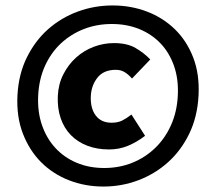

<svg xmlns="http://www.w3.org/2000/svg" viewBox="-20 -676 792 704"><path d="M44 -326Q48 -404 78.5 -465.5Q109 -527 156.5 -569Q204 -611 265 -633.5Q326 -656 393 -656Q460 -656 519 -633.5Q578 -611 621.5 -568.5Q665 -526 688.5 -465Q712 -404 708 -326Q704 -248 674 -186Q644 -124 596 -81Q548 -38 487 -15Q426 8 359 8Q292 8 233 -15Q174 -38 131 -81Q88 -124 64 -186Q40 -248 44 -326ZM120 -326Q117 -266 134 -217Q151 -168 183.5 -133Q216 -98 261.5 -79Q307 -60 362 -60Q417 -60 464.5 -79Q512 -98 548.5 -133Q585 -168 607 -217Q629 -266 632 -326Q635 -386 618 -434.5Q601 -483 568.5 -517Q536 -551 490.5 -569.5Q445 -588 390 -588Q335 -588 287.5 -569.5Q240 -551 203.5 -517Q167 -483 145 -434.5Q123 -386 120 -326ZM192 -324Q194 -368 212.5 -404Q231 -440 259.5 -465.5Q288 -491 324 -504.5Q360 -518 398 -518Q446 -518 477 -500Q508 -482 531 -458L464 -388Q451 -403 437 -411.5Q423 -420 405 -420Q360 -420 337.5 -391.5Q315 -363 313 -324Q311 -279 331 -252.5Q351 -226 389 -226Q412 -226 428 -234Q444 -242 462 -256L512 -178Q482 -155 449.5 -141.5Q417 -128 380 -128Q336 -128 300.5 -141.5Q265 -155 240 -180.5Q215 -206 202.5 -242.5Q190 -279 192 -324Z"/></svg>

Font: Kilde Sans Black
Style: Regular
Weight: 900
Italic angle: -3°
Designer: Paul D. Hunt
Foundry: Adobe Systems Incorporated
Version: Version 1.050;PS Version 1.000;hotconv 1.0.70;makeotf.lib2.5